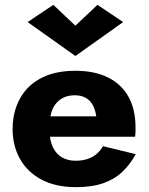

<svg xmlns="http://www.w3.org/2000/svg" viewBox="-20 -762 613 792"><path d="M117 -198H537Q539 -210 539 -220.5Q539 -231 539 -237Q539 -310 510.5 -362Q482 -414 426.5 -442Q371 -470 291 -470Q216 -470 162.5 -446Q109 -422 77.5 -379Q46 -336 36 -279Q34 -267 33 -255Q32 -243 32 -230Q32 -161 62.5 -106.5Q93 -52 151.5 -21Q210 10 293 10Q360 10 406.5 -6.5Q453 -23 485 -53.5Q517 -84 540 -126L405 -159Q394 -140 378 -126.5Q362 -113 340.5 -106Q319 -99 291 -99Q261 -99 237 -112Q213 -125 198.5 -154Q184 -183 184 -230L186 -254Q186 -291 199 -316.5Q212 -342 234.5 -355.5Q257 -369 288 -369Q315 -369 333.5 -358.5Q352 -348 362.5 -329Q373 -310 377 -282H117ZM291 -656 200 -742 94 -671 291 -531 488 -671 382 -742Z"/></svg>

Font: Glinicke Jost Bold
Style: Bold
Weight: 700
Version: Version 3.710